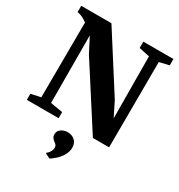

<svg xmlns="http://www.w3.org/2000/svg" viewBox="-230 -893 1221 1313"><g transform="rotate(30 381.0 -236.5)"><path d="M24 0V-48L101 -64.5L104 -657Q93.5 -665 80.2 -672.8Q67 -680.5 52.5 -686Q38 -691.5 24.5 -693V-743H263L545 -300.5L601.5 -187.5L598.5 -675L515 -693V-743H752.5V-693L676 -675L673.5 0H545.5L236.5 -481L176.5 -597L178 -64.5L275 -48V0ZM457 129Q456.5 161 439.8 189.5Q423 218 400 238.8Q377 259.5 359 270H357L321.5 252L320.5 246Q334 238 343.5 220.5Q353 203 353 191.5Q353 176 346.8 168.2Q340.5 160.5 330 153.5Q320.5 146.5 312.8 136.2Q305 126 305 109Q305 88.5 317 75.8Q329 63 345.2 57.2Q361.5 51.5 373.5 51.5H377Q412 51.5 434.5 72.2Q457 93 457 129Z"/></g></svg>

Font: Merriweather 60pt ExtraBold
Style: Regular
Weight: 800
Version: Version 2.100